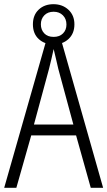

<svg xmlns="http://www.w3.org/2000/svg" viewBox="-20 -896 512 916"><path d="M413 0 343 -250H129L58 0H0L204 -715H269L472 0ZM258 -568Q253 -591 247 -615.5Q241 -640 236 -662Q231 -639 225.5 -615.5Q220 -592 214 -568L142 -302H330ZM236 -684Q193 -684 165 -709.5Q137 -735 137 -780Q137 -824 164.5 -850Q192 -876 235 -876Q278 -876 306.5 -849.5Q335 -823 335 -780Q335 -736 307 -710Q279 -684 236 -684ZM236 -720Q264 -720 280.5 -736.5Q297 -753 297 -779Q297 -806 280 -823Q263 -840 236 -840Q208 -840 191.5 -823Q175 -806 175 -780Q175 -754 191 -737Q207 -720 236 -720Z"/></svg>

Font: Noto Sans Telugu Condensed Light
Style: Regular
Weight: 300
Width: 3
Designer: Jelle Bosma - Monotype Design Team
Foundry: Monotype Imaging Inc.
Version: Version 2.005; ttfautohint (v1.8.4.7-5d5b)